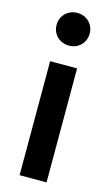

<svg xmlns="http://www.w3.org/2000/svg" viewBox="-115 -776 472 820"><g transform="rotate(15 121.0 -366.5)"><path d="M61.5 -503.9H180.7V0H61.5ZM47.9 -661.1Q47.9 -681.2 57.4 -697.8Q66.9 -714.4 83.7 -723.9Q100.6 -733.4 121.1 -733.4Q141.6 -733.4 158.4 -723.9Q175.3 -714.4 184.8 -697.8Q194.3 -681.2 194.3 -661.1Q194.3 -641.1 184.8 -624.5Q175.3 -607.9 158.7 -598.4Q142.1 -588.9 122.1 -588.9Q101.1 -588.9 84.2 -598.1Q67.4 -607.4 57.6 -624Q47.9 -640.6 47.9 -661.1Z"/></g></svg>

Font: Wanted Sans SemiBold
Style: Regular
Weight: 600
Designer: Original Design by Kil Hyung-jin and Kang Hanbin, Wanted Lab, Inc; Hangeul from Source Han Sans by Jang Soo-young and Ka
Foundry: Wanted Lab, Inc.
Version: Version 1.003